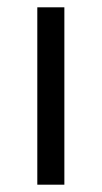

<svg xmlns="http://www.w3.org/2000/svg" viewBox="-20 -505 278 525"><path d="M82 0V-485H156V0Z"/></svg>

Font: Geologica ExtraLight
Style: Regular
Weight: 200
Designer: Sindre Bremnes, Frode Helland
Foundry: Monokrom Skriftforlag AS
Version: Version 1.010; ttfautohint (v1.8.4.7-5d5b);gftools[0.9.28]